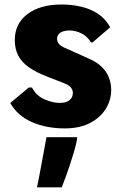

<svg xmlns="http://www.w3.org/2000/svg" viewBox="-20 -558 539 849"><path d="M266.1 9.8Q185.1 9.8 121.3 -18.1Q57.6 -45.9 25.4 -102.5L106.9 -170.9H121.6Q139.6 -135.3 176 -119.1Q212.4 -103 243.7 -103Q272.9 -103 287.6 -115.2Q302.2 -127.4 302.2 -147Q302.2 -155.8 298.3 -163.8Q294.4 -171.9 285.4 -178.7Q276.4 -185.5 260.3 -191.4L188.5 -219.2Q139.2 -238.3 107.7 -260.5Q76.2 -282.7 60.8 -312Q45.4 -341.3 45.4 -380.9Q45.4 -453.1 101.3 -495.6Q157.2 -538.1 252 -538.1Q296.4 -538.1 337.6 -528.8Q378.9 -519.5 412.4 -497.6Q445.8 -475.6 467.3 -437.5L389.6 -370.6H382.3Q365.7 -397.9 339.6 -410.6Q313.5 -423.3 287.1 -423.3Q270.5 -423.3 258.1 -418.9Q245.6 -414.6 239 -406.2Q232.4 -397.9 232.4 -385.7Q232.4 -374.5 240.7 -363.8Q249 -353 277.3 -341.8L370.6 -299.8Q407.7 -284.2 429.9 -262.2Q452.1 -240.2 461.9 -214.4Q471.7 -188.5 471.7 -160.6Q471.7 -115.2 447.5 -76.4Q423.3 -37.6 377.7 -13.9Q332 9.8 266.1 9.8ZM143.6 270.5Q147.5 252.4 151.6 230.7Q155.8 209 160.2 185.5Q164.6 162.1 168.9 138.4Q173.3 114.7 177.5 91.8Q181.6 68.8 185.5 48.8H321.3V49.8Q321.3 58.1 316.7 77.6Q312 97.2 304.4 122.3Q296.9 147.5 287.8 174.8Q278.8 202.1 269.5 227.3Q260.3 252.4 252.9 270.5Z"/></svg>

Font: Comme ExtraBold
Style: Regular
Weight: 800
Version: Version 1.000;gftools[0.9.27]